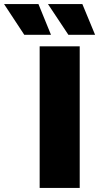

<svg xmlns="http://www.w3.org/2000/svg" viewBox="-126 -929 490 949"><path d="M70 -700H268V0H70ZM-106 -909H64L126 -757H-6ZM111 -909H281L344 -757H212Z"/></svg>

Font: CMG Sans ExtraBold
Style: Regular
Weight: 800
Designer: Julieta Ulanovsky
Foundry: Julieta Ulanovsky
Version: Version 7.200